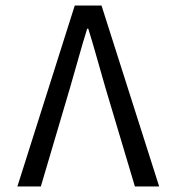

<svg xmlns="http://www.w3.org/2000/svg" viewBox="-20 -676 640 696"><path d="M43 0 251 -656H348L557 0H469L363 -355Q346 -413 332 -463.5Q318 -514 300 -572H296Q278 -514 264 -463.5Q250 -413 233 -355L128 0Z"/></svg>

Font: Source Code Pro
Style: Regular
Weight: 400
Monospace: yes
Designer: Paul D. Hunt, Teo Tuominen
Foundry: Adobe Systems Incorporated
Version: Version 1.018;hotconv 1.0.116;makeotfexe 2.5.65601